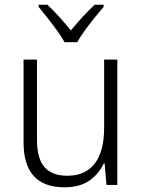

<svg xmlns="http://www.w3.org/2000/svg" viewBox="-20 -785 603 815"><path d="M253 10Q80 10 80 -181V-532H137V-191Q137 -112 169 -75.5Q201 -39 266 -39Q342 -39 382 -90.5Q422 -142 422 -243V-532H478V0H432L424 -92H421Q400 -47 359.5 -18.5Q319 10 253 10ZM254 -606Q242 -628 222.5 -655Q203 -682 182 -708.5Q161 -735 144 -756V-765H181Q206 -742 232 -713Q258 -684 281 -656Q304 -684 329.5 -712Q355 -740 382 -765H420V-756Q402 -735 380.5 -708.5Q359 -682 339.5 -655Q320 -628 308 -606Z"/></svg>

Font: Noto Sans Mono SemiCondensed Light
Style: Regular
Weight: 300
Width: 4
Designer: Monotype Design Team
Foundry: Monotype Imaging Inc.
Version: Version 2.014; ttfautohint (v1.8.4.7-5d5b)